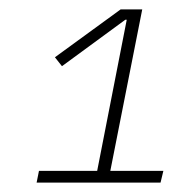

<svg xmlns="http://www.w3.org/2000/svg" viewBox="-20 -718 375 409"><path d="M322 -329H58L63 -354H187L250 -676H247L112 -577L97 -596L237 -698H283L215 -354H328Z"/></svg>

Font: IBM Plex Sans ExtraLight
Style: Italic
Weight: 250
Italic angle: -11.31°
Designer: Mike Abbink, Paul van der Laan, Pieter van Rosmalen
Foundry: Bold Monday
Version: Version 3.201